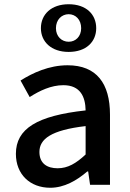

<svg xmlns="http://www.w3.org/2000/svg" viewBox="-20 -872 615 906"><path d="M217 14C283 14 342 -20 392 -63H396L405 0H499V-331C499 -478 436 -564 299 -564C211 -564 134 -528 77 -492L120 -414C167 -444 221 -470 279 -470C360 -470 383 -414 384 -351C155 -326 55 -265 55 -146C55 -49 122 14 217 14ZM252 -78C203 -78 166 -100 166 -155C166 -216 221 -258 384 -277V-143C339 -101 300 -78 252 -78ZM304 -627C387 -627 434 -675 434 -739C434 -804 387 -852 304 -852C222 -852 173 -804 173 -739C173 -675 222 -627 304 -627ZM304 -675C271 -675 244 -700 244 -739C244 -779 271 -805 304 -805C337 -805 363 -779 363 -739C363 -700 337 -675 304 -675Z"/></svg>

Font: Noto Sans TC Medium
Style: Regular
Weight: 500
Designer: Ryoko NISHIZUKA 西塚涼子 (kana, bopomofo & ideographs); Paul D. Hunt (Latin, Greek & Cyrillic); Sandoll Communications 산돌커뮤니
Foundry: Adobe
Version: Version 2.004;hotconv 1.0.118;makeotfexe 2.5.65603